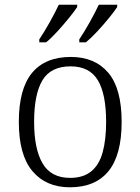

<svg xmlns="http://www.w3.org/2000/svg" viewBox="-20 -786 596 816"><path d="M277 10Q176 10 118 -58.5Q60 -127 60 -268Q60 -408 116 -476Q172 -544 281 -544Q383 -544 440 -477Q497 -410 497 -268Q497 -127 441 -58.5Q385 10 277 10ZM278 -30Q334 -30 368 -58Q402 -86 416.5 -139.5Q431 -193 431 -268Q431 -387 395.5 -445.5Q360 -504 280 -504Q196 -504 160.5 -445Q125 -386 125 -268Q125 -153 161 -91.5Q197 -30 278 -30ZM317 -619Q338 -650 361 -691Q384 -732 400 -766H478V-756Q467 -739 443.5 -710Q420 -681 393.5 -652.5Q367 -624 345 -606H317ZM147 -619Q168 -650 191 -691Q214 -732 230 -766H308V-756Q297 -739 273.5 -710Q250 -681 224 -652.5Q198 -624 176 -606H147Z"/></svg>

Font: Noto Serif Gujarati Light
Style: Regular
Weight: 300
Version: Version 2.102